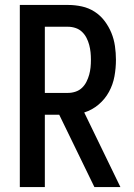

<svg xmlns="http://www.w3.org/2000/svg" viewBox="-20 -755 540 775"><path d="M60 0V-735H255Q283 -735 310.5 -729Q338 -723 361.5 -708Q385 -693 402 -670.5Q419 -648 429.5 -622.5Q440 -597 444 -569Q448 -541 448 -514Q448 -480 442 -447Q436 -414 420 -384.5Q404 -355 378 -333Q352 -311 320 -301L466 0H361L219 -292H161V0ZM161 -380H255Q270 -380 285 -385Q300 -390 311 -400.5Q322 -411 329 -425Q336 -439 340 -453.5Q344 -468 345.5 -483Q347 -498 347 -514Q347 -529 345.5 -544Q344 -559 340 -574Q336 -589 329 -602.5Q322 -616 311 -626.5Q300 -637 285 -642Q270 -647 255 -647H161Z"/></svg>

Font: Iosevka SS04 Semibold
Style: Regular
Weight: 600
Monospace: yes
Designer: Belleve Invis
Foundry: Belleve Invis
Version: Version 19.0.0; ttfautohint (v1.8.4)